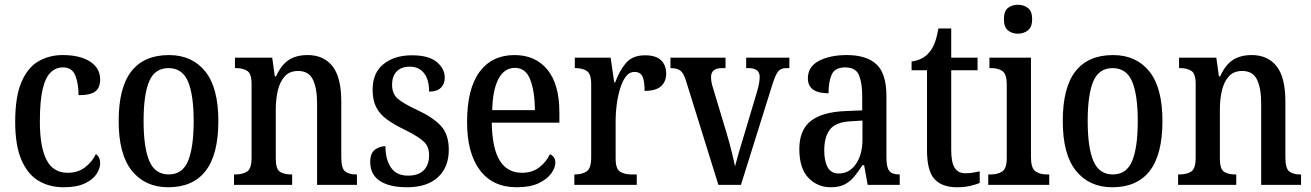

<svg xmlns="http://www.w3.org/2000/svg" viewBox="-20 -779 5525 809"><path d="M248 10Q188 10 142 -17.5Q96 -45 70 -106Q44 -167 44 -265Q44 -372 70.5 -433.5Q97 -495 142.5 -521Q188 -547 244 -547Q317 -547 359.5 -519.5Q402 -492 402 -444Q402 -410 382 -394Q362 -378 311 -378Q311 -426 297.5 -460.5Q284 -495 245 -495Q216 -495 194 -474.5Q172 -454 160 -404.5Q148 -355 148 -266Q148 -160 176 -105.5Q204 -51 265 -51Q309 -51 339 -74.5Q369 -98 384 -130Q402 -117 402 -91Q402 -69 386.5 -45.5Q371 -22 337 -6Q303 10 248 10Z M689 10Q592 10 536 -59Q480 -128 480 -269Q480 -410 533.5 -478.5Q587 -547 692 -547Q789 -547 844.5 -478.5Q900 -410 900 -269Q900 -128 846.5 -59Q793 10 689 10ZM691 -44Q749 -44 772.5 -101Q796 -158 796 -269Q796 -380 772 -436Q748 -492 690 -492Q632 -492 608.5 -436Q585 -380 585 -269Q585 -158 609 -101Q633 -44 691 -44Z M966 0V-44H972Q1002 -44 1021 -56Q1040 -68 1040 -115V-425Q1040 -469 1021.5 -480.5Q1003 -492 975 -492H970V-536H1127L1138 -457H1143Q1165 -506 1197 -526.5Q1229 -547 1276 -547Q1344 -547 1381 -500Q1418 -453 1418 -351V-116Q1418 -69 1434.5 -56.5Q1451 -44 1479 -44H1484V0H1316V-343Q1316 -407 1298.5 -443.5Q1281 -480 1236 -480Q1200 -480 1179.5 -457Q1159 -434 1150.5 -397Q1142 -360 1142 -318V-111Q1142 -66 1160 -55Q1178 -44 1206 -44H1211V0Z M1696 10Q1620 10 1580 -17Q1540 -44 1540 -96Q1540 -134 1560 -148.5Q1580 -163 1604 -163Q1604 -108 1627 -73.5Q1650 -39 1699 -39Q1744 -39 1766 -62Q1788 -85 1788 -125Q1788 -161 1766 -182Q1744 -203 1688 -231Q1640 -254 1609.5 -276.5Q1579 -299 1564.5 -328.5Q1550 -358 1550 -401Q1550 -472 1596 -509Q1642 -546 1716 -546Q1786 -546 1820 -518Q1854 -490 1854 -452Q1854 -425 1837.5 -409Q1821 -393 1788 -393Q1788 -444 1766.5 -471Q1745 -498 1707 -498Q1670 -498 1651 -477.5Q1632 -457 1632 -423Q1632 -384 1655.5 -363.5Q1679 -343 1737 -316Q1804 -285 1837.5 -249Q1871 -213 1871 -148Q1871 -74 1825 -32Q1779 10 1696 10Z M2157 10Q2056 10 2002 -62Q1948 -134 1948 -264Q1948 -405 2000.5 -476Q2053 -547 2148 -547Q2236 -547 2286.5 -485.5Q2337 -424 2337 -305V-262H2052Q2054 -153 2086 -102Q2118 -51 2179 -51Q2223 -51 2252.5 -74Q2282 -97 2297 -129Q2306 -126 2313 -117Q2320 -108 2320 -94Q2320 -72 2302.5 -48Q2285 -24 2249.5 -7Q2214 10 2157 10ZM2234 -315Q2233 -395 2214 -444Q2195 -493 2150 -493Q2105 -493 2080.5 -447Q2056 -401 2054 -315Z M2400 0V-44H2403Q2432 -44 2451.5 -56.5Q2471 -69 2471 -116V-424Q2471 -468 2452.5 -480Q2434 -492 2405 -492H2402V-536H2553L2568 -432H2572Q2590 -481 2617.5 -513.5Q2645 -546 2698 -546Q2744 -546 2765.5 -525Q2787 -504 2787 -469Q2787 -435 2765 -415.5Q2743 -396 2696 -396Q2696 -438 2687 -457Q2678 -476 2653 -476Q2632 -476 2617.5 -457Q2603 -438 2593.5 -407.5Q2584 -377 2579 -342Q2574 -307 2574 -274V-111Q2574 -67 2593 -55.5Q2612 -44 2639 -44H2663V0Z M2870 -440Q2860 -472 2846 -482Q2832 -492 2805 -492V-536H3037V-492H3022Q2976 -492 2976 -454Q2976 -442 2978.5 -430Q2981 -418 2985 -406L3041 -220Q3052 -184 3062 -143.5Q3072 -103 3077 -78Q3082 -98 3092 -132.5Q3102 -167 3114 -206L3169 -390Q3181 -430 3181 -455Q3181 -492 3134 -492H3124V-536H3306V-492H3292Q3269 -492 3257.5 -476.5Q3246 -461 3232 -415L3102 0H3007Z M3480 10Q3425 10 3386.5 -29.5Q3348 -69 3348 -151Q3348 -231 3396 -269Q3444 -307 3542 -311L3613 -314V-373Q3613 -429 3599.5 -462Q3586 -495 3541 -495Q3498 -495 3484.5 -465Q3471 -435 3471 -386Q3384 -386 3384 -449Q3384 -498 3430.5 -522.5Q3477 -547 3548 -547Q3631 -547 3673 -508Q3715 -469 3715 -374V-116Q3715 -74 3727 -59Q3739 -44 3768 -44H3771V0H3636L3621 -83H3614Q3596 -55 3578.5 -34Q3561 -13 3538 -1.5Q3515 10 3480 10ZM3514 -48Q3559 -48 3586.5 -88Q3614 -128 3614 -191V-271L3566 -268Q3502 -265 3477.5 -234Q3453 -203 3453 -145Q3453 -100 3467.5 -74Q3482 -48 3514 -48Z M4012 10Q3949 10 3917.5 -24.5Q3886 -59 3886 -146V-483H3821V-520Q3869 -526 3896 -559Q3909 -574 3918 -597Q3927 -620 3934 -659H3988V-536H4099V-483H3988V-147Q3988 -95 4002.5 -72Q4017 -49 4048 -49Q4065 -49 4079.5 -51.5Q4094 -54 4108 -57V-8Q4094 -2 4069 4Q4044 10 4012 10Z M4269 -637Q4244 -637 4227 -651Q4210 -665 4210 -698Q4210 -732 4227 -745.5Q4244 -759 4269 -759Q4293 -759 4311 -745.5Q4329 -732 4329 -698Q4329 -665 4311 -651Q4293 -637 4269 -637ZM4144 0V-44H4155Q4184 -44 4203 -56.5Q4222 -69 4222 -113V-423Q4222 -466 4204.5 -479Q4187 -492 4158 -492H4149V-536H4324V-117Q4324 -71 4342.5 -57.5Q4361 -44 4390 -44H4401V0Z M4667 10Q4570 10 4514 -59Q4458 -128 4458 -269Q4458 -410 4511.5 -478.5Q4565 -547 4670 -547Q4767 -547 4822.5 -478.5Q4878 -410 4878 -269Q4878 -128 4824.5 -59Q4771 10 4667 10ZM4669 -44Q4727 -44 4750.5 -101Q4774 -158 4774 -269Q4774 -380 4750 -436Q4726 -492 4668 -492Q4610 -492 4586.5 -436Q4563 -380 4563 -269Q4563 -158 4587 -101Q4611 -44 4669 -44Z M4944 0V-44H4950Q4980 -44 4999 -56Q5018 -68 5018 -115V-425Q5018 -469 4999.5 -480.5Q4981 -492 4953 -492H4948V-536H5105L5116 -457H5121Q5143 -506 5175 -526.5Q5207 -547 5254 -547Q5322 -547 5359 -500Q5396 -453 5396 -351V-116Q5396 -69 5412.5 -56.5Q5429 -44 5457 -44H5462V0H5294V-343Q5294 -407 5276.5 -443.5Q5259 -480 5214 -480Q5178 -480 5157.5 -457Q5137 -434 5128.5 -397Q5120 -360 5120 -318V-111Q5120 -66 5138 -55Q5156 -44 5184 -44H5189V0Z"/></svg>

Font: Noto Serif Lao Condensed Medium
Style: Regular
Weight: 500
Width: 3
Designer: Monotype Design Team
Foundry: Monotype Imaging Inc.
Version: Version 2.003; ttfautohint (v1.8.4.7-5d5b)